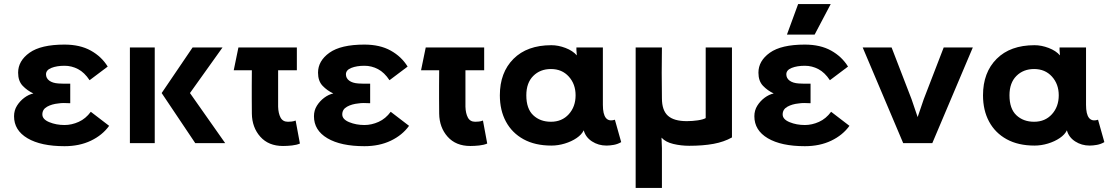

<svg xmlns="http://www.w3.org/2000/svg" viewBox="-20 -703 5456 943"><path d="M516 -85Q483 -39 426.5 -12Q370 15 297 15Q181 15 115 -24Q49 -63 49 -132Q49 -161 63.5 -184Q78 -207 99.5 -223Q121 -239 144 -244Q114 -258 91.5 -281.5Q69 -305 69 -346Q69 -404 125 -444Q181 -484 297 -484Q373 -484 426 -454.5Q479 -425 509 -376L420 -309Q395 -347 363.5 -363.5Q332 -380 297 -380Q259 -380 232.5 -369.5Q206 -359 206 -338Q206 -319 222 -307Q238 -295 267 -293Q279 -292 293.5 -292Q308 -292 325 -292V-196Q308 -197 293.5 -197Q279 -197 267 -195Q235 -192 211.5 -179Q188 -166 188 -141Q188 -117 222 -103Q256 -89 297 -89Q332 -89 366.5 -104.5Q401 -120 426 -154Z M618 -470H740V0H618ZM774 -246 926 -470H1073L913 -246L1086 0H939Z M1370 14Q1299 14 1258.5 -31.5Q1218 -77 1217 -145Q1217 -188 1216.5 -219.5Q1216 -251 1216.5 -283Q1217 -315 1217 -358H1128L1151 -470H1438V-358H1346Q1346 -298 1346 -258.5Q1346 -219 1346 -179Q1347 -146 1358 -125.5Q1369 -105 1394 -105Q1402 -105 1412 -106Q1422 -107 1432 -111L1453 2Q1437 9 1414 11.5Q1391 14 1370 14Z M1989 -85Q1956 -39 1899.5 -12Q1843 15 1770 15Q1654 15 1588 -24Q1522 -63 1522 -132Q1522 -161 1536.5 -184Q1551 -207 1572.5 -223Q1594 -239 1617 -244Q1587 -258 1564.5 -281.5Q1542 -305 1542 -346Q1542 -404 1598 -444Q1654 -484 1770 -484Q1846 -484 1899 -454.5Q1952 -425 1982 -376L1893 -309Q1868 -347 1836.5 -363.5Q1805 -380 1770 -380Q1732 -380 1705.5 -369.5Q1679 -359 1679 -338Q1679 -319 1695 -307Q1711 -295 1740 -293Q1752 -292 1766.5 -292Q1781 -292 1798 -292V-196Q1781 -197 1766.5 -197Q1752 -197 1740 -195Q1708 -192 1684.5 -179Q1661 -166 1661 -141Q1661 -117 1695 -103Q1729 -89 1770 -89Q1805 -89 1839.5 -104.5Q1874 -120 1899 -154Z M2290 14Q2219 14 2178.5 -31.5Q2138 -77 2137 -145Q2137 -188 2136.5 -219.5Q2136 -251 2136.5 -283Q2137 -315 2137 -358H2048L2071 -470H2358V-358H2266Q2266 -298 2266 -258.5Q2266 -219 2266 -179Q2267 -146 2278 -125.5Q2289 -105 2314 -105Q2322 -105 2332 -106Q2342 -107 2352 -111L2373 2Q2357 9 2334 11.5Q2311 14 2290 14Z M2435 -235Q2435 -347 2502 -414Q2569 -481 2688 -481Q2722 -481 2757.5 -467.5Q2793 -454 2813 -431L2811 -458V-470H2941V-188Q2941 -96 3000 -115L3031 -5Q3014 5 2994.5 8.5Q2975 12 2959 12Q2919 12 2887.5 -8.5Q2856 -29 2847 -63Q2837 -42 2812 -25Q2787 -8 2754 2Q2721 12 2688 12Q2608 12 2551.5 -19Q2495 -50 2465 -105.5Q2435 -161 2435 -235ZM2686 -105Q2740 -105 2773.5 -142Q2807 -179 2807 -235Q2807 -290 2773.5 -327Q2740 -364 2686 -364Q2633 -364 2599 -330Q2565 -296 2565 -235Q2565 -169 2599 -137Q2633 -105 2686 -105Z M3446 -470H3575V-28Q3536 -6 3484.5 3.5Q3433 13 3365 13Q3325 13 3287 4Q3249 -5 3229 -27L3231 24V220H3102V-470H3231Q3229 -345 3231 -220Q3231 -161 3260.5 -134.5Q3290 -108 3353 -108Q3381 -108 3407.5 -112Q3434 -116 3446 -123Z M4152 -85Q4119 -39 4062.5 -12Q4006 15 3933 15Q3817 15 3751 -24Q3685 -63 3685 -132Q3685 -161 3699.5 -184Q3714 -207 3735.5 -223Q3757 -239 3780 -244Q3750 -258 3727.5 -281.5Q3705 -305 3705 -346Q3705 -404 3761 -444Q3817 -484 3933 -484Q4009 -484 4062 -454.5Q4115 -425 4145 -376L4056 -309Q4031 -347 3999.5 -363.5Q3968 -380 3933 -380Q3895 -380 3868.5 -369.5Q3842 -359 3842 -338Q3842 -319 3858 -307Q3874 -295 3903 -293Q3915 -292 3929.5 -292Q3944 -292 3961 -292V-196Q3944 -197 3929.5 -197Q3915 -197 3903 -195Q3871 -192 3847.5 -179Q3824 -166 3824 -141Q3824 -117 3858 -103Q3892 -89 3933 -89Q3968 -89 4002.5 -104.5Q4037 -120 4062 -154ZM3900 -683H4060L3981 -533H3845Z M4758 -470 4559 0H4416L4217 -470H4359L4457 -216L4487 -128L4517 -216L4615 -470Z M4808 -235Q4808 -347 4875 -414Q4942 -481 5061 -481Q5095 -481 5130.5 -467.5Q5166 -454 5186 -431L5184 -458V-470H5314V-188Q5314 -96 5373 -115L5404 -5Q5387 5 5367.5 8.5Q5348 12 5332 12Q5292 12 5260.5 -8.5Q5229 -29 5220 -63Q5210 -42 5185 -25Q5160 -8 5127 2Q5094 12 5061 12Q4981 12 4924.5 -19Q4868 -50 4838 -105.5Q4808 -161 4808 -235ZM5059 -105Q5113 -105 5146.5 -142Q5180 -179 5180 -235Q5180 -290 5146.5 -327Q5113 -364 5059 -364Q5006 -364 4972 -330Q4938 -296 4938 -235Q4938 -169 4972 -137Q5006 -105 5059 -105Z"/></svg>

Font: Kreadon
Style: Bold
Weight: 700
Designer: Reiya WATANABE
Foundry: StudioGnu
Version: Version 1.003; ttfautohint (v1.8.4.7-5d5b);gftools[0.9.32]